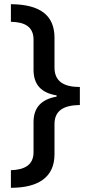

<svg xmlns="http://www.w3.org/2000/svg" viewBox="-20 -736 430 916"><path d="M32 76V160C165 160 240 108 240 0V-144C240 -210 286 -234 361 -235V-321C285 -321 240 -347 240 -414V-556C240 -664 170 -715 32 -716V-632C97 -631 140 -609 140 -547V-403C140 -333 176 -293 250 -281V-275C177 -262 140 -223 140 -153V-10C140 52 96 74 32 76Z"/></svg>

Font: Noto Sans Cherokee Medium
Style: Regular
Weight: 500
Designer: Monotype Design Team
Foundry: Monotype Imaging Inc.
Version: Version 2.001